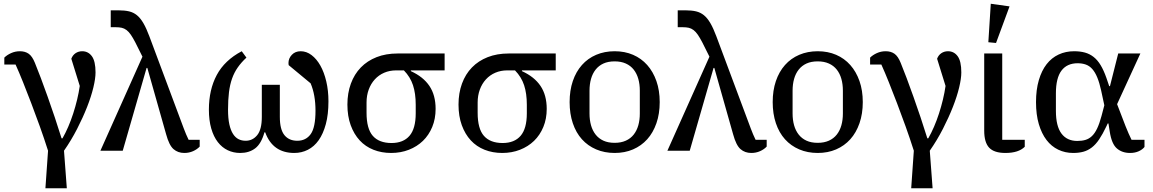

<svg xmlns="http://www.w3.org/2000/svg" viewBox="-20 -803 6144 1023"><path d="M236 0Q215 -66 192 -130Q169 -194 146.5 -253Q124 -312 103 -364.5Q82 -417 63 -459H3V-496Q17 -510 39 -520Q61 -530 86 -530Q114 -530 133 -516.5Q152 -503 166 -468Q180 -434 197.5 -387.5Q215 -341 234 -287.5Q253 -234 272 -177.5Q291 -121 308 -66H313Q329 -94 343.5 -127.5Q358 -161 370 -198Q382 -235 391 -272.5Q400 -310 405 -345L360 -490Q367 -509 382.5 -519.5Q398 -530 418 -530Q450 -530 469.5 -503.5Q489 -477 489 -417Q489 -385 477.5 -337Q466 -289 444 -233Q422 -177 391 -116.5Q360 -56 321 0L336 200H222Z M739 -501 701 -577Q688 -602 677 -618Q666 -634 654 -643Q642 -652 628.5 -655Q615 -658 597 -658H570V-748H612Q644 -748 667.5 -742.5Q691 -737 709.5 -722Q728 -707 744 -679.5Q760 -652 776 -609L959 -119Q964 -105 971.5 -87.5Q979 -70 985 -58H1044V-22Q1030 -7 1008.5 2.5Q987 12 962 12Q928 12 904.5 -8.5Q881 -29 865 -88L765 -441H761L634 0H515Z M1260 12Q1224 12 1193.5 -2.5Q1163 -17 1140.5 -46Q1118 -75 1105.5 -118.5Q1093 -162 1093 -219Q1093 -325 1135 -403.5Q1177 -482 1268 -530L1293 -496Q1266 -471 1247 -444Q1228 -417 1216.5 -384.5Q1205 -352 1200 -311.5Q1195 -271 1195 -219Q1195 -172 1202 -140.5Q1209 -109 1221.5 -89.5Q1234 -70 1251 -61.5Q1268 -53 1289 -53Q1326 -53 1350.5 -83Q1375 -113 1375 -180V-351H1471V-180Q1471 -113 1495.5 -83Q1520 -53 1564 -53Q1610 -53 1635.5 -88.5Q1661 -124 1661 -213Q1661 -298 1635 -359L1518 -456Q1517 -460 1517 -467Q1517 -492 1535 -511Q1553 -530 1582 -530Q1613 -530 1640 -509.5Q1667 -489 1687 -453.5Q1707 -418 1718.5 -369Q1730 -320 1730 -263Q1730 -193 1716 -141.5Q1702 -90 1678 -56Q1654 -22 1620.5 -5Q1587 12 1548 12Q1433 12 1393 -98H1389Q1372 -37 1339.5 -12.5Q1307 12 1260 12Z M2169 -428V-424Q2235 -394 2268 -345Q2301 -296 2301 -223Q2301 -170 2283 -126.5Q2265 -83 2233.5 -52.5Q2202 -22 2158.5 -5Q2115 12 2064 12Q2013 12 1970 -5Q1927 -22 1896.5 -55Q1866 -88 1848.5 -136Q1831 -184 1831 -246Q1831 -307 1849.5 -357.5Q1868 -408 1902.5 -443.5Q1937 -479 1986.5 -498.5Q2036 -518 2099 -518H2349V-428ZM2066 -41Q2129 -41 2162 -79.5Q2195 -118 2195 -199V-245Q2195 -305 2180.5 -349Q2166 -393 2132 -428H2091Q2056 -428 2027 -415.5Q1998 -403 1977 -380Q1956 -357 1944.5 -325.5Q1933 -294 1933 -257V-202Q1933 -117 1966.5 -79Q2000 -41 2066 -41Z M2761 -428V-424Q2827 -394 2860 -345Q2893 -296 2893 -223Q2893 -170 2875 -126.5Q2857 -83 2825.5 -52.5Q2794 -22 2750.5 -5Q2707 12 2656 12Q2605 12 2562 -5Q2519 -22 2488.5 -55Q2458 -88 2440.5 -136Q2423 -184 2423 -246Q2423 -307 2441.5 -357.5Q2460 -408 2494.5 -443.5Q2529 -479 2578.5 -498.5Q2628 -518 2691 -518H2941V-428ZM2658 -41Q2721 -41 2754 -79.5Q2787 -118 2787 -199V-245Q2787 -305 2772.5 -349Q2758 -393 2724 -428H2683Q2648 -428 2619 -415.5Q2590 -403 2569 -380Q2548 -357 2536.5 -325.5Q2525 -294 2525 -257V-202Q2525 -117 2558.5 -79Q2592 -41 2658 -41Z M3255 -42Q3289 -42 3314.5 -53.5Q3340 -65 3356.5 -86Q3373 -107 3381 -135.5Q3389 -164 3389 -198V-320Q3389 -354 3381 -382.5Q3373 -411 3356.5 -432Q3340 -453 3314.5 -464.5Q3289 -476 3255 -476Q3220 -476 3195 -464.5Q3170 -453 3153.5 -432Q3137 -411 3129 -382.5Q3121 -354 3121 -320V-198Q3121 -164 3129 -135.5Q3137 -107 3153.5 -86Q3170 -65 3195 -53.5Q3220 -42 3255 -42ZM3255 12Q3201 12 3156.5 -7Q3112 -26 3080.5 -61Q3049 -96 3032 -146.5Q3015 -197 3015 -259Q3015 -321 3032 -371Q3049 -421 3080.5 -456.5Q3112 -492 3156.5 -511Q3201 -530 3255 -530Q3309 -530 3353 -511Q3397 -492 3428.5 -456.5Q3460 -421 3477.5 -371Q3495 -321 3495 -259Q3495 -197 3477.5 -146.5Q3460 -96 3428.5 -61Q3397 -26 3353 -7Q3309 12 3255 12Z M3760 -501 3722 -577Q3709 -602 3698 -618Q3687 -634 3675 -643Q3663 -652 3649.5 -655Q3636 -658 3618 -658H3591V-748H3633Q3665 -748 3688.5 -742.5Q3712 -737 3730.5 -722Q3749 -707 3765 -679.5Q3781 -652 3797 -609L3980 -119Q3985 -105 3992.5 -87.5Q4000 -70 4006 -58H4065V-22Q4051 -7 4029.5 2.5Q4008 12 3983 12Q3949 12 3925.5 -8.5Q3902 -29 3886 -88L3786 -441H3782L3655 0H3536Z M4337 -42Q4371 -42 4396.5 -53.5Q4422 -65 4438.5 -86Q4455 -107 4463 -135.5Q4471 -164 4471 -198V-320Q4471 -354 4463 -382.5Q4455 -411 4438.5 -432Q4422 -453 4396.5 -464.5Q4371 -476 4337 -476Q4302 -476 4277 -464.5Q4252 -453 4235.5 -432Q4219 -411 4211 -382.5Q4203 -354 4203 -320V-198Q4203 -164 4211 -135.5Q4219 -107 4235.5 -86Q4252 -65 4277 -53.5Q4302 -42 4337 -42ZM4337 12Q4283 12 4238.5 -7Q4194 -26 4162.5 -61Q4131 -96 4114 -146.5Q4097 -197 4097 -259Q4097 -321 4114 -371Q4131 -421 4162.5 -456.5Q4194 -492 4238.5 -511Q4283 -530 4337 -530Q4391 -530 4435 -511Q4479 -492 4510.5 -456.5Q4542 -421 4559.5 -371Q4577 -321 4577 -259Q4577 -197 4559.5 -146.5Q4542 -96 4510.5 -61Q4479 -26 4435 -7Q4391 12 4337 12Z M4849 0Q4828 -66 4805 -130Q4782 -194 4759.5 -253Q4737 -312 4716 -364.5Q4695 -417 4676 -459H4616V-496Q4630 -510 4652 -520Q4674 -530 4699 -530Q4727 -530 4746 -516.5Q4765 -503 4779 -468Q4793 -434 4810.5 -387.5Q4828 -341 4847 -287.5Q4866 -234 4885 -177.5Q4904 -121 4921 -66H4926Q4942 -94 4956.5 -127.5Q4971 -161 4983 -198Q4995 -235 5004 -272.5Q5013 -310 5018 -345L4973 -490Q4980 -509 4995.5 -519.5Q5011 -530 5031 -530Q5063 -530 5082.5 -503.5Q5102 -477 5102 -417Q5102 -385 5090.5 -337Q5079 -289 5057 -233Q5035 -177 5004 -116.5Q4973 -56 4934 0L4949 200H4835Z M5320 -518V-58H5440V-21Q5407 12 5337 12Q5277 12 5250.5 -16Q5224 -44 5224 -107V-518ZM5246 -578 5259 -783 5359 -769 5287 -574Z M6078 -20Q6067 -6 6047 3Q6027 12 6001 12Q5959 12 5931 -12Q5903 -36 5893 -101L5886 -145H5882L5875 -130Q5855 -88 5836.5 -60.5Q5818 -33 5797 -17Q5776 -1 5752 5.5Q5728 12 5698 12Q5655 12 5618.5 -5.5Q5582 -23 5556 -57Q5530 -91 5515 -141.5Q5500 -192 5500 -259Q5500 -325 5515 -376Q5530 -427 5556.5 -461Q5583 -495 5620.5 -512.5Q5658 -530 5703 -530Q5735 -530 5760.5 -523Q5786 -516 5807 -499.5Q5828 -483 5844.5 -455.5Q5861 -428 5875 -388L5890 -344H5894L5938 -518H6056L5932 -248L5977 -131Q5985 -111 5993 -92.5Q6001 -74 6009 -58H6078ZM5847 -321Q5838 -362 5826.5 -390Q5815 -418 5800 -435Q5785 -452 5765.5 -459Q5746 -466 5722 -466Q5665 -466 5635.5 -426.5Q5606 -387 5606 -306V-212Q5606 -131 5635.5 -91.5Q5665 -52 5720 -52Q5744 -52 5763 -57.5Q5782 -63 5797.5 -77.5Q5813 -92 5825.5 -118Q5838 -144 5849 -185L5864 -242Z"/></svg>

Font: IBM Plex Serif Text
Style: Regular
Weight: 450
Designer: Mike Abbink, Paul van der Laan, Pieter van Rosmalen
Foundry: Bold Monday
Version: Version 3.001